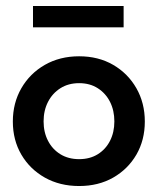

<svg xmlns="http://www.w3.org/2000/svg" viewBox="-20 -611 540 643"><path d="M245 12Q180.5 12 130.2 -16.2Q80 -44.5 51.5 -93.2Q23 -142 23 -204Q23 -266 51.5 -315.5Q80 -365 130.2 -393.8Q180.5 -422.5 245 -422.5Q309.5 -422.5 359 -393.8Q408.5 -365 436.8 -315.5Q465 -266 465 -204Q465 -142 436.8 -93.2Q408.5 -44.5 359 -16.2Q309.5 12 245 12ZM245 -78Q281 -78 307.5 -94.5Q334 -111 348.5 -139.5Q363 -168 363 -204.5Q363 -241 348.5 -269.8Q334 -298.5 307.5 -315.5Q281 -332.5 245 -332.5Q209 -332.5 182.2 -315.5Q155.5 -298.5 140.8 -269.8Q126 -241 126 -204.5Q126 -168 140.8 -139.5Q155.5 -111 182.2 -94.5Q209 -78 245 -78ZM90.5 -519.5V-591H394V-519.5Z"/></svg>

Font: League Spartan Thin Medium
Style: Regular
Weight: 500
Version: Version 2.002